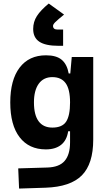

<svg xmlns="http://www.w3.org/2000/svg" viewBox="-20 -843 626 1096"><path d="M88.9 233.4 84 118.2 250 113.3Q318.4 111.3 349.1 75.4Q379.9 39.6 379.9 -30.3V-408.2L389.6 -517.6H512.2V-45.9Q512.2 92.3 447.3 158Q382.3 223.6 240.2 228.5ZM241.7 9.8Q145.5 9.8 92 -59.6Q38.6 -128.9 38.6 -258.3Q38.6 -386.7 92 -457Q145.5 -527.3 242.7 -527.3Q301.8 -527.3 332.3 -501.7Q362.8 -476.1 372.1 -423.8H410.2L379.9 -258.3Q379.9 -333.5 354.7 -368.2Q329.6 -402.8 278.8 -402.8Q228.5 -402.8 201.2 -365Q173.8 -327.1 173.8 -258.3Q173.8 -187 200.4 -150.9Q227.1 -114.7 278.8 -114.7Q335.4 -114.7 357.7 -148.9Q379.9 -183.1 379.9 -258.3L415 -93.8H369.1Q361.3 -42 328.6 -16.1Q295.9 9.8 241.7 9.8ZM258.3 -822.8 345.7 -759.8Q310.1 -731 296.4 -717.5Q282.7 -704.1 282.7 -695.3Q282.7 -674.3 308.6 -674.3H340.3V-581.5H313.5Q239.9 -581.5 204.6 -604.9Q169.4 -628.2 169.4 -677.7Q169.4 -718.3 190.7 -751.5Q211.9 -784.7 258.3 -822.8Z"/></svg>

Font: Cascadia Code
Style: Regular
Weight: 400
Monospace: yes
Designer: Aaron Bell
Foundry: Saja Typeworks
Version: Version 2106.017